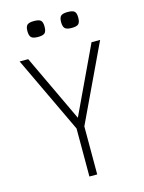

<svg xmlns="http://www.w3.org/2000/svg" viewBox="-146 -1104 892 1189"><g transform="rotate(-15 300.0 -509.5)"><path d="M275 0V-308L42 -800H97L300 -370L503 -800H558L325 -308V0ZM408 -917Q377 -917 365 -928Q353 -939 353 -969Q353 -998 365 -1008.5Q377 -1019 408 -1019Q440 -1019 451.5 -1008.5Q463 -998 463 -969Q463 -939 451.5 -928Q440 -917 408 -917ZM192 -917Q161 -917 149 -928Q137 -939 137 -969Q137 -998 149 -1008.5Q161 -1019 192 -1019Q224 -1019 235.5 -1008.5Q247 -998 247 -969Q247 -939 235.5 -928Q224 -917 192 -917Z"/></g></svg>

Font: Victor Mono Thin
Style: Regular
Weight: 100
Monospace: yes
Designer: Rune Bjørnerås
Version: Version 1.561;gftools[0.9.30]